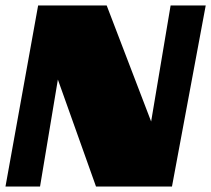

<svg xmlns="http://www.w3.org/2000/svg" viewBox="-23 -680 770 700"><path d="M366 -660 528 -237 599 -660H727L604 0H327L188 -390L123 0H-3L116 -660Z"/></svg>

Font: Sansita Black Italic
Style: Regular
Weight: 900
Italic angle: -11°
Designer: Pablo Cosgaya
Foundry: Omnibus-Type
Version: Version 1.006